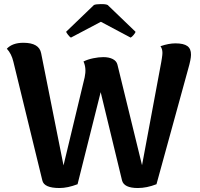

<svg xmlns="http://www.w3.org/2000/svg" viewBox="-20 -926 1002 961"><path d="M857.9 -709Q899.4 -709 918 -695.3Q936.5 -681.6 936 -651.9Q936 -629.9 921.9 -581.1L763.2 -3.9Q714.4 15.1 669.9 15.1Q600.6 15.1 590.8 -22.9L483.9 -464.8L368.2 -3.9Q318.4 15.1 277.8 15.1Q200.2 15.1 191.9 -22.9L46.9 -617.2Q37.6 -657.2 14.2 -682.1Q42 -711.9 97.2 -711.9Q176.3 -711.9 186 -659.2L297.9 -98.1L403.8 -539.1Q413.6 -584.5 397.9 -618.2Q418 -628.4 446 -634.3Q474.1 -640.1 497.1 -640.1Q525.4 -640.1 544.4 -630.4Q563.5 -620.6 567.9 -602.1L690.9 -99.1L787.1 -615.2Q787.6 -617.7 790.3 -635Q793 -652.3 793 -661.1Q793 -681.6 783.2 -694.8Q824.7 -709 857.9 -709ZM311 -767.1 450.2 -900.9Q459.5 -905.3 484.6 -905.5Q509.8 -905.8 519 -900.9L658.2 -767.1Q658.2 -762.7 649.2 -751.7Q640.1 -740.7 633.8 -737.8L484.9 -816.9L335 -737.8Q329.1 -740.7 320.6 -751.7Q312 -762.7 311 -767.1Z"/></svg>

Font: Arima
Style: Bold
Weight: 700
Designer: Joana Correia and Natanael Gama
Foundry: NDISCOVER
Version: Version 1.100;Glyphs 3.1.2 (3151)